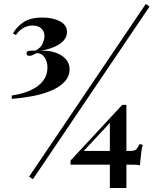

<svg xmlns="http://www.w3.org/2000/svg" viewBox="-20 -844 798 963"><path d="M711 -824 730 -811 145 55 126 42ZM193 -756Q244 -756 280 -737.5Q316 -719 316 -684Q316 -649 281 -624.5Q246 -600 183 -589Q223 -592 256 -581Q289 -570 309 -548.5Q329 -527 329 -497Q329 -460 303 -433Q277 -406 234.5 -388.5Q192 -371 141 -361.5Q90 -352 39 -348V-365Q94 -373 134 -391.5Q174 -410 196 -438.5Q218 -467 218 -505Q218 -534 204.5 -555Q191 -576 165 -578Q154 -573 145.5 -568.5Q137 -564 128 -564Q113 -564 113 -576Q113 -587 126 -589Q139 -591 157 -590Q185 -604 194 -626Q203 -648 203 -663Q203 -686 187.5 -701Q172 -716 143 -716Q118 -716 96 -703Q74 -690 60 -668L45 -676Q62 -708 96.5 -732Q131 -756 193 -756ZM593 -318 601 -303 363 -47 395 -87H632Q656 -87 664 -95.5Q672 -104 679 -121L696 -118Q692 -105 689 -84Q686 -63 684.5 -43.5Q683 -24 682 -15Q673 -17 663.5 -17.5Q654 -18 644 -18H334V-39ZM614 -318V99H531V-237L593 -318Z"/></svg>

Font: Playfair Display Black
Style: Regular
Weight: 900
Designer: Claus Eggers Sørensen
Foundry: Claus Eggers Sørensen
Version: Version 1.203